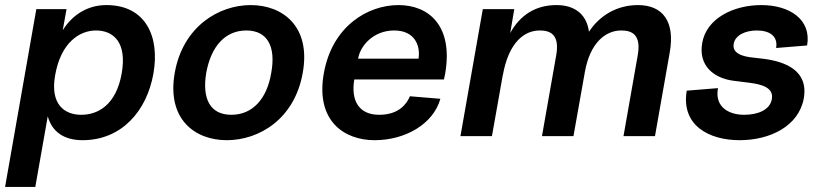

<svg xmlns="http://www.w3.org/2000/svg" viewBox="-40 -536 3259 756"><path d="M285 16C439 16 538 -99 564 -246C590 -393 533 -516 379 -516C306 -516 246 -479 207 -417L222 -500H103L-20 200H99L148 -78C165 -17 212 16 285 16ZM177 -239C199 -367 272 -416 338 -416C407 -416 461 -369 439 -246C417 -123 346 -84 280 -84C213 -84 157 -126 177 -239Z M853 16C980 16 1120 -67 1152 -249C1185 -431 1074 -516 947 -516C821 -516 680 -431 648 -249C616 -67 727 16 853 16ZM772 -249C791 -353 846 -416 930 -416C1013 -416 1047 -353 1028 -249C1011 -146 954 -84 871 -84C788 -84 755 -146 772 -249Z M1435 16C1555 16 1666 -47 1694 -147L1574 -157C1563 -130 1533 -84 1453 -84C1373 -84 1341 -140 1355 -223H1708L1713 -247C1745 -434 1649 -516 1529 -516C1409 -516 1268 -434 1235 -247C1202 -60 1315 16 1435 16ZM1370 -305C1379 -358 1432 -416 1512 -416C1592 -416 1616 -358 1608 -305Z M2471 -318 2415 0H2539L2597 -329C2619 -452 2569 -516 2472 -516C2390 -516 2322 -476 2279 -411C2270 -480 2223 -516 2151 -516C2067 -516 2007 -475 1969 -406L1985 -500H1861L1773 0H1897L1940 -242V-240C1963 -370 2025 -416 2085 -416C2125 -416 2165 -402 2150 -318L2094 0H2218L2263 -253C2284 -370 2346 -416 2406 -416C2446 -416 2486 -402 2471 -318Z M2872 16C2992 16 3105 -39 3125 -149C3144 -259 3051 -293 2970 -304L2911 -311C2866 -318 2844 -334 2849 -364C2855 -397 2894 -416 2940 -416C2990 -416 3024 -394 3016 -347L3138 -357C3156 -460 3068 -516 2958 -516C2848 -516 2742 -464 2725 -367C2709 -277 2771 -228 2848 -218L2912 -210C2957 -204 3008 -192 2999 -145C2992 -105 2947 -84 2890 -84C2833 -84 2773 -112 2787 -189L2664 -179C2641 -42 2752 16 2872 16Z"/></svg>

Font: Uncut Sans Semibold
Style: Italic
Weight: 600
Italic angle: -10°
Designer: Kasper Nordkvist
Foundry: Uncut Type
Version: Version 1.111;FEAKit 1.0